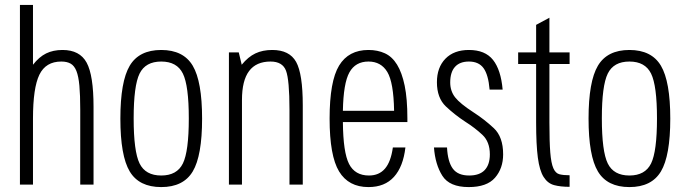

<svg xmlns="http://www.w3.org/2000/svg" viewBox="-20 -750 2791 780"><path d="M61 0H114V-268Q114 -393 140 -446.5Q166 -500 229 -500Q252 -500 267 -491.5Q282 -483 290.5 -461.5Q299 -440 302.5 -402Q306 -364 306 -304V0H360V-316Q360 -444 332 -495.5Q304 -547 234 -547Q196 -547 167.5 -533Q139 -519 114 -487V-730H61Z M469 -268Q469 -117 507 -53.5Q545 10 635 10Q725 10 763 -53.5Q801 -117 801 -268Q801 -419 763 -483Q725 -547 635 -547Q545 -547 507 -483Q469 -419 469 -268ZM523 -269Q523 -402 547 -451Q571 -500 635 -500Q699 -500 723 -451Q747 -402 747 -269Q747 -135 723 -86Q699 -37 635 -37Q571 -37 547 -86Q523 -135 523 -269Z M910 0H963V-344Q963 -423 992 -461.5Q1021 -500 1079 -500Q1128 -500 1142 -462.5Q1156 -425 1156 -304V0H1210V-322Q1210 -450 1183 -498.5Q1156 -547 1086 -547Q1047 -547 1017.5 -533Q988 -519 962 -487L950 -537H910Z M1479 -37Q1422 -37 1398 -84Q1374 -131 1373 -254H1635V-269Q1635 -349 1624 -402Q1613 -455 1593 -487.5Q1573 -520 1543.5 -533.5Q1514 -547 1477 -547Q1396 -547 1357.5 -483.5Q1319 -420 1319 -268Q1319 -117 1357.5 -53.5Q1396 10 1477 10Q1543 10 1580.5 -31.5Q1618 -73 1627 -151H1576Q1568 -93 1544 -65Q1520 -37 1479 -37ZM1477 -500Q1528 -500 1553.5 -457.5Q1579 -415 1581 -300H1373Q1375 -412 1399.5 -456Q1424 -500 1477 -500Z M2024 -123Q2024 -194 1986 -229.5Q1948 -265 1903 -294Q1849 -329 1829 -354.5Q1809 -380 1809 -415Q1809 -457 1828.5 -478.5Q1848 -500 1885 -500Q1925 -500 1944.5 -473Q1964 -446 1969 -386H2022Q2015 -466 1983 -506.5Q1951 -547 1885 -547Q1824 -547 1789.5 -511.5Q1755 -476 1755 -416Q1755 -352 1791.5 -317.5Q1828 -283 1871 -255Q1909 -231 1939.5 -202.5Q1970 -174 1970 -123Q1970 -81 1949 -59Q1928 -37 1886 -37Q1840 -37 1819.5 -65Q1799 -93 1796 -151H1743Q1748 -82 1777 -36Q1806 10 1884 10Q1958 10 1991 -28Q2024 -66 2024 -123Z M2085 -537V-490H2158V-253Q2158 -162 2165 -109.5Q2172 -57 2188.5 -31Q2205 -5 2231 2Q2257 9 2294 9V-38Q2269 -38 2253 -42Q2237 -46 2228 -66.5Q2219 -87 2215.5 -130.5Q2212 -174 2212 -253V-490H2294V-537H2212V-678L2158 -649V-537Z M2371 -268Q2371 -117 2409 -53.5Q2447 10 2537 10Q2627 10 2665 -53.5Q2703 -117 2703 -268Q2703 -419 2665 -483Q2627 -547 2537 -547Q2447 -547 2409 -483Q2371 -419 2371 -268ZM2425 -269Q2425 -402 2449 -451Q2473 -500 2537 -500Q2601 -500 2625 -451Q2649 -402 2649 -269Q2649 -135 2625 -86Q2601 -37 2537 -37Q2473 -37 2449 -86Q2425 -135 2425 -269Z"/></svg>

Font: Secuela Light
Style: Regular
Weight: 300
Designer: Fernando Haro
Foundry: deFharo
Version: Version 1.708